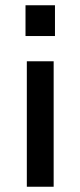

<svg xmlns="http://www.w3.org/2000/svg" viewBox="-20 -542 305 730"><path d="M77 -405V-522H189V-405ZM82 168V-309H184V168Z"/></svg>

Font: Oxanium ExtraLight Medium
Style: Regular
Weight: 500
Version: Version 2.000